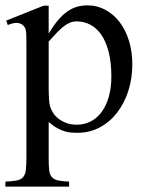

<svg xmlns="http://www.w3.org/2000/svg" viewBox="-26 -480 546 715"><path d="M466.8 -240.7Q466.8 -188 451.9 -141.6Q437 -95.2 409.9 -60.3Q382.8 -25.4 345.2 -5.4Q307.6 14.6 261.7 14.6Q251 14.6 238.8 13.7Q226.6 12.7 213.4 8.5Q200.2 4.4 185.5 -3.7Q170.9 -11.7 155.3 -25.9V109.4Q155.3 135.7 157 152.3Q158.7 168.9 166.3 178.5Q173.8 188 189.2 191.7Q204.6 195.3 231.4 196.3V214.8H-5.9V196.3Q21.5 195.3 37.1 191.9Q52.7 188.5 60.5 179Q68.4 169.4 70.3 152.3Q72.3 135.3 72.3 107.4V-315.9Q72.3 -334.5 72 -346.4Q71.8 -358.4 70.3 -366.5Q68.8 -374.5 65.4 -379.4Q62 -384.3 56.2 -388.7Q48.3 -394 36.4 -394.8Q24.4 -395.5 2.9 -386.7L-2.9 -403.3L136.7 -459H155.3V-354.5Q172.4 -383.8 189.5 -404.1Q206.5 -424.3 224.1 -436.8Q241.7 -449.2 260.3 -454.6Q278.8 -460 299.3 -460Q336.4 -460 367.2 -443.1Q397.9 -426.3 420.2 -396.7Q442.4 -367.2 454.6 -327.1Q466.8 -287.1 466.8 -240.7ZM388.7 -194.3Q388.7 -248.5 378.4 -287.6Q368.2 -326.7 350.6 -351.6Q333 -376.5 309.6 -388.4Q286.1 -400.4 259.8 -400.4Q245.1 -400.4 232.7 -394.8Q220.2 -389.2 208 -379.2Q195.8 -369.1 183.1 -355.5Q170.4 -341.8 155.3 -325.2V-157.7Q155.3 -105.5 159.7 -86.4Q163.1 -73.7 170.9 -61Q178.7 -48.3 191.4 -38.3Q204.1 -28.3 221.2 -22Q238.3 -15.6 259.8 -15.6Q288.6 -15.6 312.3 -28.1Q335.9 -40.5 352.8 -63.5Q369.6 -86.4 379.2 -119.6Q388.7 -152.8 388.7 -194.3Z"/></svg>

Font: Campania
Style: Regular
Weight: 400
Version: Version 2.009